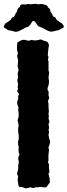

<svg xmlns="http://www.w3.org/2000/svg" viewBox="-30 -1001 360 1025"><path d="M71.8 -499 61 -515.1 66.9 -526.9 64 -534.2 66.9 -549.8Q63 -564.5 63 -572.3Q63 -580.1 66.9 -587.9L64 -607.4L68.8 -624Q68.8 -637.2 64 -647L66.9 -678.2L62 -698.2Q61 -705.1 63.5 -710Q65.9 -714.8 65.9 -716.8L62 -729Q59.1 -743.2 61 -758.8Q63 -774.4 64 -775.4Q64.9 -776.4 77.6 -783.2Q90.3 -790 103 -788.1L123 -783.2L139.2 -788.1L150.9 -785.2Q167.5 -785.2 175.3 -787.6Q183.1 -790 185.5 -790.5Q187.5 -791 197.3 -786.6Q207 -782.2 211.9 -781.7Q227.1 -780.3 231 -761.2Q231.9 -758.8 230.5 -753.9Q229 -749 228.5 -741.2Q228 -733.4 226.1 -719.7Q224.1 -706.1 226.6 -702.1Q229 -698.2 229 -695.8L226.1 -682.1L229 -672.9V-626Q229 -623 231 -618.2Q232.9 -613.3 231.9 -609.9L229 -585Q234.4 -561 228.5 -544.9Q223.1 -528.8 223.6 -523.4Q224.1 -518.1 229 -513.2Q230 -510.7 229.5 -502.9Q229 -495.1 229 -492.2L232.9 -479L226.1 -460L229 -448.2Q229 -439.5 229 -430.2L231 -405.8L229 -393.1L231 -377.9L229 -369.1L233.9 -352.1L229 -336.9L231 -326.2Q233.9 -317.9 229 -308.1L231.9 -297.9L229 -277.8L231 -271Q231.9 -270 231.4 -266.1Q231 -262.2 235.4 -253.4Q240.2 -244.6 233.9 -228L229 -214.8Q229 -207 231.9 -201.2Q231.9 -198.2 230 -185.5Q228 -172.9 228.5 -161.1Q229 -149.4 229 -145L226.1 -136.2L231 -124Q231.9 -121.1 231.4 -112.8Q231 -104.5 232.9 -93.8Q234.9 -83 231.9 -78.6Q229 -74.7 229 -71.8Q235.8 -50.8 235.8 -39.1V-25.9Q234.9 -23.9 231 -20Q227.1 -15.6 223.1 -8.8Q219.7 -2 212.9 -1Q206.1 0 199.2 -1.5Q192.4 -2.9 182.1 -2.9L171.9 -1Q170.9 0 166.5 -1Q162.1 -2 160.2 -1L147 2.9L130.9 -1Q112.8 5.9 106 3.9Q99.1 2 94.7 0Q85.4 -3.9 80.1 -2.9Q74.2 -2 70.8 -5.4Q67.9 -8.8 66.9 -23.9Q64 -34.2 64 -43.9L66.9 -56.2Q66.9 -62.5 61 -71.8Q61 -76.7 64.5 -88.4Q67.9 -100.1 67.4 -107.4Q66.9 -115.2 66.9 -117.2Q66.9 -119.1 69.3 -127Q71.8 -134.8 69.3 -143.1Q64 -160.2 74.2 -175.8L69.8 -187Q68.8 -190.9 69.3 -202.6Q69.8 -214.4 69.8 -217.8Q65.9 -229.5 65.9 -239.3Q65.9 -249 69.8 -256.8Q71.3 -279.3 68.8 -285.6Q66.9 -292 66.9 -302.7V-315.9L69.8 -332Q64 -355.5 64 -358.4Q64 -361.3 66.4 -368.2Q68.8 -375 69.3 -376Q69.8 -377 69.8 -397L66.9 -413.1L68.8 -424.8L64.9 -437Q61 -448.2 61.5 -454.6Q62 -460.9 66.9 -473.1Q66.9 -480.5 66.9 -487.8Q71.8 -497.1 71.8 -499ZM128.9 -978 162.1 -981 170.9 -978 192.9 -980Q220.7 -974.6 223.1 -969.2Q224.1 -963.4 227.5 -960.4Q231 -958 236.8 -952.1Q238.8 -948.2 238.8 -939.9Q241.2 -935.1 246.1 -930.2L253.9 -913.1Q254.9 -912.1 260.3 -910.2Q265.6 -908.2 267.1 -905.3Q268.1 -902.8 269 -901.4Q270 -899.9 272.5 -895.5Q274.9 -891.1 277.8 -890.6Q281.2 -890.1 282.2 -888.7Q283.2 -887.2 284.7 -886.2Q286.1 -884.8 293 -880.9Q300.3 -877 302.2 -874Q304.2 -871.1 307.6 -867.2Q311 -863.3 310.1 -857.4Q309.1 -851.6 302.7 -850.1Q296.9 -848.1 295.9 -847.2Q294.9 -846.2 290 -843.3Q285.2 -840.3 280.3 -839.4Q274.9 -838.9 273.4 -838.4Q272 -837.9 269 -837.4Q266.1 -836.9 264.2 -835.9L252.9 -833H251Q248 -832 245.1 -832Q242.2 -832 237.3 -833Q232.4 -834 230 -835Q227.1 -835.9 222.7 -838.4Q218.8 -840.8 214.8 -842.3Q210.9 -843.8 202.6 -848.6Q194.3 -853.5 191.4 -854.5Q188.5 -856 184.6 -856.9Q180.2 -857.9 177.2 -859.9Q173.8 -861.3 171.9 -864.3Q169.9 -867.2 168 -868.2Q168 -871.1 158.2 -883.3Q148.4 -895.5 141.6 -884.8Q137.7 -879.9 134.8 -874.5Q131.8 -869.1 130.9 -868.2Q129.9 -867.2 127.4 -864.3Q120.6 -855.5 108.9 -855Q100.6 -849.6 91.3 -845.2Q82 -840.8 72.8 -835.9Q63.5 -831.1 53.2 -831.1L26.9 -837.9Q10.3 -837.9 3.9 -847.2Q1 -850.1 -3.9 -850.1Q-15.6 -856.9 -4.9 -870.1Q-2 -876 5.9 -880.4Q14.2 -884.8 16.6 -887.7Q19 -890.6 20 -890.6Q21 -891.1 23.4 -892.1Q25.9 -893.1 26.9 -894.5Q27.8 -896 30.3 -900.9Q34.2 -908.2 39.1 -909.7Q43.9 -910.6 45.9 -913.1L54.2 -930.2Q60.5 -936.5 61 -942.4Q62.5 -952.6 69.3 -958.5Q76.2 -963.9 76.2 -965.8Q76.2 -975.1 88.9 -978H91.3L106.9 -977.1L120.1 -980Z"/></svg>

Font: AntiqueNobleBoldCondensed
Style: BoldCondensed
Weight: 700
Version: Version 001.000